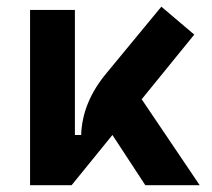

<svg xmlns="http://www.w3.org/2000/svg" viewBox="-20 -547 626 567"><path d="M68.8 0V-517.6H201.2V-148.4H219.7Q222.7 -245.1 294.9 -331.5L456.5 -527.3L553.7 -444.8L398.4 -253.9L569.8 0H409.2L312 -148.4L191.4 0Z"/></svg>

Font: Cascadia Mono
Style: Bold
Weight: 700
Monospace: yes
Designer: Aaron Bell
Foundry: Saja Typeworks
Version: Version 2404.023; ttfautohint (v1.8.4)